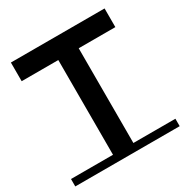

<svg xmlns="http://www.w3.org/2000/svg" viewBox="-162 -830 927 962"><g transform="rotate(-30 302.0 -349.5)"><path d="M604 -43V0H0V-43H243V-591H31V-699H573V-591H361V-43Z"/></g></svg>

Font: Montserrat Subrayada
Style: Regular
Weight: 400
Designer: Julieta Ulanovsky
Foundry: Julieta Ulanovsky
Version: Version 2.001